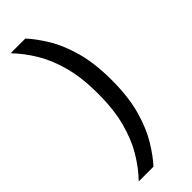

<svg xmlns="http://www.w3.org/2000/svg" viewBox="-304 -816 997 997"><g transform="rotate(-45 194.5 -317.5)"><path d="M311 -318Q311 -194 285.5 -103.5Q260 -13 221.5 50Q183 113 146 153H38Q87 102 126 36.5Q165 -29 188 -116Q211 -203 211 -318Q211 -434 188 -520.5Q165 -607 126 -672Q87 -737 38 -788H146Q183 -748 221.5 -685.5Q260 -623 285.5 -532.5Q311 -442 311 -318Z"/></g></svg>

Font: 42dot Sans Light SemiBold
Style: Regular
Weight: 600
Version: Version 1.000